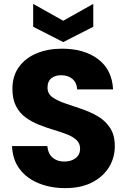

<svg xmlns="http://www.w3.org/2000/svg" viewBox="-20 -963 655 990"><path d="M316 7Q241 7 179.5 -18Q118 -43 81.5 -91Q45 -139 42 -210H224Q228 -170 251.5 -150Q275 -130 311 -130Q348 -130 370.5 -148Q393 -166 393 -196Q393 -224 374 -241.5Q355 -259 323.5 -271Q292 -283 255 -294Q218 -305 180.5 -320Q143 -335 112 -357.5Q81 -380 62.5 -416Q44 -452 44 -505Q44 -571 77.5 -617.5Q111 -664 169 -688Q227 -712 300 -712Q415 -712 486.5 -657.5Q558 -603 563 -502H378Q376 -536 354 -555.5Q332 -575 297 -575Q266 -576 245.5 -560Q225 -544 225 -511Q225 -480 250 -462Q275 -444 314.5 -430.5Q354 -417 398.5 -402Q443 -387 482.5 -364.5Q522 -342 547 -304.5Q572 -267 572 -209Q572 -150 542 -101Q512 -52 455 -22.5Q398 7 316 7ZM461 -943V-825L306 -746L151 -825V-943L306 -856Z"/></svg>

Font: Poppins
Style: Bold
Weight: 700
Designer: Ninad Kale (Devanagari), Jonny Pinhorn (Latin)
Version: Version 5.002